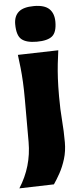

<svg xmlns="http://www.w3.org/2000/svg" viewBox="-83 -892 484 1153"><g transform="rotate(-5 159.0 -315.5)"><path d="M-14.6 226.1Q64.9 101.6 64.9 -46.4V-303.2Q64.9 -362.8 62.5 -408.4Q60.1 -454.1 55.9 -493.7Q51.8 -533.2 46.4 -573.2L290.5 -579.6Q284.7 -538.6 280.3 -498.3Q275.9 -458 273.4 -411.1Q271 -364.3 271 -303.2Q271 -222.7 276.4 -158.7Q281.7 -94.7 281.7 -25.9Q281.7 27.8 267.3 74.5Q252.9 121.1 232.4 158Q211.9 194.8 194.3 220.2ZM167 -642.1Q103.5 -642.1 75 -666.3Q46.4 -690.4 46.4 -758.3Q46.4 -806.2 75.2 -831.5Q104 -856.9 168 -856.9Q231.4 -856.9 259.8 -829.6Q288.1 -802.2 288.1 -751.5Q288.1 -688.5 259.8 -665.3Q231.4 -642.1 167 -642.1Z"/></g></svg>

Font: Pinar DS4-ExtraBold
Style: Regular
Weight: 800
Designer: Amin Abedi
Version: Version 2.000